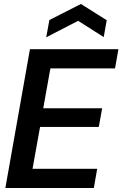

<svg xmlns="http://www.w3.org/2000/svg" viewBox="-20 -948 617 968"><path d="M7 0 131 -700H577L560 -603H234L198 -402H495L478 -308H182L144 -97H470L453 0ZM213 -760 229 -847 388 -928 518 -846 503 -761 374 -843Z"/></svg>

Font: DM Sans 36pt SemiBold
Style: Italic
Weight: 600
Italic angle: -10°
Designer: Colophon Foundry, Jonny Pinhorn
Foundry: Colophon Foundry
Version: Version 4.004;gftools[0.9.30]